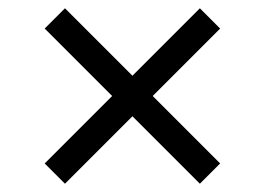

<svg xmlns="http://www.w3.org/2000/svg" viewBox="-20 -537 640 464"><path d="M300 -256 137 -93 88 -142 251 -305 88 -468 137 -517 300 -354 463 -517 512 -468 349 -305 512 -142 463 -93Z"/></svg>

Font: IBM Plex Mono
Style: Regular
Weight: 400
Monospace: yes
Designer: Mike Abbink, Paul van der Laan, Pieter van Rosmalen
Foundry: Bold Monday
Version: Version 2.3